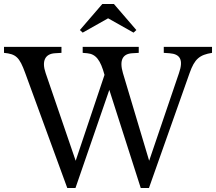

<svg xmlns="http://www.w3.org/2000/svg" viewBox="-27 -934 1079 959"><path d="M386 -771 512 -842H514L640 -771L654 -784L542 -914H484L372 -784ZM309 5H350L519 -485L676 5H717L920 -569C945 -640 970 -660 1032 -670V-700H791V-670L820 -668C873 -664 890 -635 867 -569L718 -131L587 -569C568 -634 586 -665 633 -668L666 -670V-700H386V-670L409 -668C452 -664 475 -634 495 -560L351 -131L201 -569C180 -630 199 -665 247 -668L280 -670V-700H-7V-670C53 -664 70 -649 99 -569Z"/></svg>

Font: Hedvig Letters Serif 24pt
Style: Regular
Weight: 400
Designer: Alexander Örn & Tor Weibull
Foundry: Kanon Foundry
Version: Version 1.000